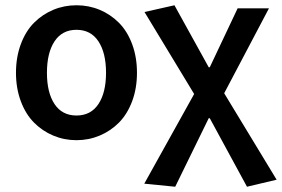

<svg xmlns="http://www.w3.org/2000/svg" viewBox="-20 -523 1076 733"><path d="M41 -245.1Q41 -305.2 59.6 -354.7Q78.1 -404.3 110.1 -436.3Q142.1 -468.3 183.6 -485.6Q225.1 -502.9 272 -502.9Q318.8 -502.9 360.4 -485.6Q401.9 -468.3 433.8 -436.3Q465.8 -404.3 484.4 -354.7Q502.9 -305.2 502.9 -245.1Q502.9 -185.5 484.4 -136.2Q465.8 -86.9 434.1 -54.9Q402.3 -22.9 360.6 -5.4Q318.8 12.2 272 12.2Q225.1 12.2 183.3 -5.4Q141.6 -22.9 109.9 -54.9Q78.1 -86.9 59.6 -136.2Q41 -185.5 41 -245.1ZM384.8 -245.1Q384.8 -321.3 355.7 -365.2Q326.7 -409.2 272 -409.2Q217.3 -409.2 188.2 -365.2Q159.2 -321.3 159.2 -245.1Q159.2 -169.4 188.2 -125.7Q217.3 -82 272 -82Q326.7 -82 355.7 -125.7Q384.8 -169.4 384.8 -245.1Z M648.9 189.9 530.8 178.2 721.2 -164.1 531.7 -477.1 646 -502.9 776.9 -266.1H780.8L887.2 -491.2H1006.8L835.9 -167L1036.1 163.1L922.9 189.9L780.8 -71.8H776.9Z"/></svg>

Font: Toshiba Sans Medium
Style: Regular
Weight: 500
Designer: Paul D. Hunt
Foundry: Toshiba Corporation
Version: Version 2.020;PS 2.0;hotconv 1.0.86;makeotf.lib2.5.63406